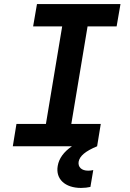

<svg xmlns="http://www.w3.org/2000/svg" viewBox="-20 -720 640 945"><path d="M43 0H334C294 27 270 60 264 97C253 161 300 205 379 205C396 205 412 203 425 200L439 117C432 119 422 120 414 120C382 120 363 103 367 76C372 48 400 24 458 0L476 -110H331L411 -590H554L573 -700H162L143 -590H286L206 -110H61Z"/></svg>

Font: CommitMono
Style: Bold Italic
Weight: 700
Monospace: yes
Designer: Eigil Nikolajsen
Foundry: Eigil Nikolajsen
Version: Version 1.143